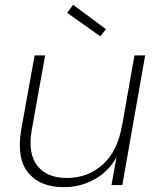

<svg xmlns="http://www.w3.org/2000/svg" viewBox="-20 -775 663 804"><path d="M587.9 -543 492.2 0H446.8L467.8 -117.2Q434.6 -56.2 375.2 -23.7Q315.9 8.8 247.1 8.8Q200.7 8.8 164.1 -4.9Q127.4 -18.6 101.6 -47.6Q75.7 -76.7 67.1 -121.1Q58.6 -165.5 67.9 -227.1L125 -543H168.9L112.8 -230Q96.2 -132.8 136 -81.3Q175.8 -29.8 259.8 -29.8Q348.1 -29.8 410.6 -86.2Q473.1 -142.6 491.2 -252V-249L543 -543ZM261.2 -721.2 286.1 -754.9 423.8 -652.8 399.9 -623Z"/></svg>

Font: SVN-Poppins ExtraLight
Style: Italic
Weight: 200
Italic angle: -10°
Designer: Ninad Kale (Devanagari), Jonny Pinhorn (Latin)
Foundry: Indian Type Foundry
Version: Version 3.002 2017